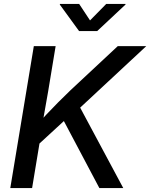

<svg xmlns="http://www.w3.org/2000/svg" viewBox="-20 -964 769 984"><path d="M143.1 -192.4 157.2 -310.1Q187.5 -344.7 216.8 -376Q246.1 -407.2 276.6 -438Q307.1 -468.8 340.8 -501L583.5 -727.5H729.5L363.8 -387.2L356.4 -388.7ZM32.7 0 153.3 -727.5H265.1L226.6 -494.6L197.3 -328.6L189.9 -274.4L144.5 0ZM489.3 0 300.3 -356.9 375 -441.9 611.8 0ZM385.7 -943.8 441.4 -859.4 524.4 -943.8H623.5L623 -940.4L478 -804.7H385.3L286.6 -940.4L287.1 -943.8Z"/></svg>

Font: Inter 18pt Medium
Style: Italic
Weight: 500
Italic angle: -9.3988°
Designer: Rasmus Andersson
Foundry: rsms
Version: Version 4.001;git-66647c0bb